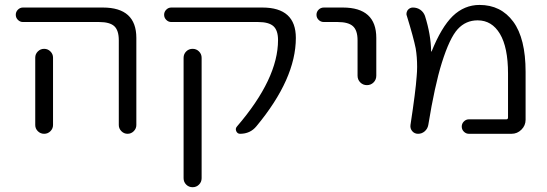

<svg xmlns="http://www.w3.org/2000/svg" viewBox="-20 -573 2252 790"><path d="M198.2 -335.9V-95.7V-58.6Q198.2 -43.9 187.5 -33.2Q176.8 -22.5 161.6 -22.5Q146.5 -22.5 135.7 -33.2Q125 -43.9 125 -58.6V-95.7V-335.9Q125 -350.6 135.7 -361.3Q146.5 -372.1 161.6 -372.1Q176.8 -372.1 187.5 -361.3Q198.2 -350.6 198.2 -335.9ZM74.2 -482.4Q62.5 -482.4 53.7 -491.2Q44.9 -500 44.9 -512.2Q44.9 -524.4 53.7 -533.2Q62.5 -542 74.2 -542H403.3Q541 -542 541 -417V-58.6Q541 -43.9 530.3 -33.2Q519.5 -22.5 504.9 -22.5Q490.2 -22.5 479.5 -33.2Q468.8 -43.9 468.8 -58.6V-407.2Q468.8 -448.2 450.2 -465.3Q431.6 -482.4 387.7 -482.4Z M735.4 160.2V-335Q735.4 -350.6 746.1 -361.3Q756.8 -372.1 772.5 -372.1Q788.1 -372.1 798.8 -361.3Q809.6 -350.6 809.6 -335V160.2Q809.6 175.8 798.8 186.5Q788.1 197.3 772.5 197.3Q756.8 197.3 746.1 186.5Q735.4 175.8 735.4 160.2ZM1059.6 -542Q1197.3 -542 1197.3 -417Q1197.3 -249 1035.2 -53.7Q1009.8 -22.5 967.8 -22.5Q957 -22.5 952.1 -33.2Q947.3 -43.9 955.1 -52.7Q1124 -249 1124 -408.2Q1124 -448.2 1105 -465.3Q1085.9 -482.4 1042 -482.4H684.6Q672.9 -482.4 664.1 -491.2Q655.3 -500 655.3 -512.2Q655.3 -524.4 664.1 -533.2Q672.9 -542 684.6 -542Z M1312.5 -482.4Q1299.8 -482.4 1291 -491.2Q1282.2 -500 1282.2 -512.2Q1282.2 -524.4 1291 -533.2Q1299.8 -542 1312.5 -542H1390.6Q1528.3 -542 1528.3 -417V-261.7Q1528.3 -245.1 1517.1 -233.9Q1505.9 -222.7 1489.7 -222.7Q1473.6 -222.7 1462.4 -233.9Q1451.2 -245.1 1451.2 -261.7V-407.2Q1451.2 -448.2 1432.1 -465.3Q1413.1 -482.4 1369.1 -482.4Z M1909.2 -22.5Q1897.5 -22.5 1888.7 -31.2Q1879.9 -40 1879.9 -52.2Q1879.9 -64.5 1888.7 -73.2Q1897.5 -82 1909.2 -82H2063.5Q2070.3 -82 2070.3 -89.8V-270.5Q2070.3 -377.9 2037.1 -433.6Q2003.9 -489.3 1945.3 -489.3Q1896.5 -489.3 1863.3 -453.1Q1830.1 -417 1797.9 -314.5Q1768.6 -220.7 1742.2 -58.6Q1739.3 -43 1727.5 -32.7Q1715.8 -22.5 1700.2 -22.5Q1685.5 -22.5 1676.3 -33.2Q1667 -43.9 1668.9 -58.6Q1690.4 -199.2 1694.3 -257.8Q1696.3 -278.3 1696.3 -297.9Q1696.3 -338.9 1690.4 -374Q1681.6 -418 1654.3 -506.8Q1652.3 -511.7 1652.3 -515.6Q1652.3 -523.4 1657.2 -531.2Q1666 -542 1678.7 -542Q1696.3 -542 1709.5 -532.7Q1722.7 -523.4 1728.5 -507.8Q1752.9 -430.7 1753.9 -362.3Q1753.9 -361.3 1754.9 -360.8Q1755.9 -360.4 1755.9 -361.3Q1795.9 -460.9 1842.8 -506.8Q1890.6 -552.7 1953.1 -552.7Q2041 -552.7 2091.8 -483.9Q2142.6 -415 2142.6 -277.3V-80.1Q2142.6 -56.6 2125.5 -39.6Q2108.4 -22.5 2085 -22.5Z"/></svg>

Font: Gen Jyuu Gothic Normal
Style: Regular
Weight: 300
Designer: [Source Han Sans]
Ryoko NISHIZUKA  (kana & ideographs); Paul D. Hunt (Latin, Greek & Cyrillic); Wenlong ZHANG  (bopomofo
Version: Version 1.002.20150607